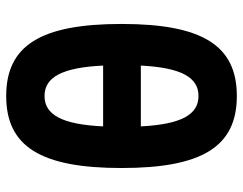

<svg xmlns="http://www.w3.org/2000/svg" viewBox="-103 -679 792 626"><g transform="rotate(90 293.0 -366.0)"><path d="M293 9.8C457.5 9.8 527.8 -102.5 527.8 -366.2C527.8 -629.9 457.5 -742.2 293 -742.2C128.4 -742.2 58.1 -629.9 58.1 -366.2C58.1 -102.5 128.4 9.8 293 9.8ZM293 -115.2C231.4 -115.2 200.2 -172.9 193.8 -306.2H392.1C385.7 -172.9 354.5 -115.2 293 -115.2ZM193.8 -429.2C200.7 -560.5 231.9 -617.2 293 -617.2C354 -617.2 385.3 -560.5 392.1 -429.2Z"/></g></svg>

Font: Cascadia Code
Style: Bold
Weight: 700
Monospace: yes
Designer: Aaron Bell
Foundry: Saja Typeworks
Version: Version 2404.023